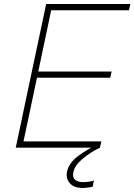

<svg xmlns="http://www.w3.org/2000/svg" viewBox="-20 -733 667 953"><path d="M58 0Q71 -61 83 -117Q94.5 -173 108.5 -238.5L158 -472Q172.5 -539.5 184.5 -596.2Q196.5 -653 209 -713H627L620 -682H234Q223 -629.5 212.5 -579.5Q202 -529.5 190 -473L170 -378H534L527 -347H163.5L141 -241Q129 -184.5 118.5 -134Q107.5 -83.5 96.5 -31H483L476 0ZM391 200Q347.5 200 326.5 176.5Q311 159 311 135.5Q311 127 313 118Q320.5 82.5 352.5 53.8Q384.5 25 451 -10L453 -20H469L476 0Q428 23 389.5 55.5Q351 88 344 122Q342.5 128.5 342.5 134.5Q342.5 150 352.5 159Q366 171 392 171Q409.5 171 423.8 168.5Q438 166 446 163L440 194Q430.5 196 416 198Q401.5 200 391 200Z"/></svg>

Font: Heraclito Thin
Style: Italic
Weight: 100
Italic angle: -12°
Designer: Kostas Bartsokas (font) & Cristiano Sobral (main changes)
Foundry: Kostas Bartsokas (font) & Cristiano Sobral (main changes)
Version: Version 1.00;July 8, 2020;FontCreator 13.0.0.2655 64-bit